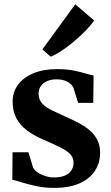

<svg xmlns="http://www.w3.org/2000/svg" viewBox="-20 -880 526 911"><path d="M236.5 11.5Q192 11.5 153.2 3.2Q114.5 -5 85 -14.2Q55.5 -23.5 38.5 -27L39.5 -157.5H115L137 -84.5Q143 -72 159 -61.5Q175 -51 195.5 -44.5Q216 -38 235.5 -38Q267.5 -38 288.2 -47Q309 -56 319 -72Q329 -88 329 -108Q329 -133.5 310.8 -151Q292.5 -168.5 259.2 -184.2Q226 -200 181 -219.5Q139 -238 107 -262Q75 -286 57.5 -319.2Q40 -352.5 40 -398.5Q40 -443.5 65.5 -478Q91 -512.5 138.2 -532.2Q185.5 -552 250 -552Q297 -552 330 -545.2Q363 -538.5 385.8 -531.5Q408.5 -524.5 424 -522L422.5 -392H350.5L329 -462Q324 -474 312.8 -483.5Q301.5 -493 285.5 -498.2Q269.5 -503.5 250.5 -503.5Q225 -504 205.2 -495.8Q185.5 -487.5 174.2 -472.2Q163 -457 163 -436Q163 -407 180.8 -388.2Q198.5 -369.5 227 -356Q255.5 -342.5 288 -328Q319.5 -314 349.2 -298.8Q379 -283.5 403 -263.8Q427 -244 441 -217.5Q455 -191 455 -154.5Q455 -108.5 431.2 -70.8Q407.5 -33 359 -10.8Q310.5 11.5 236.5 11.5ZM220 -611.5 181 -645.5 337 -859.5 426.5 -783Q412.5 -761.5 387.5 -735.8Q362.5 -710 332.8 -684.8Q303 -659.5 273.8 -640Q244.5 -620.5 221.5 -611.5Z"/></svg>

Font: Merriweather 60pt
Style: Bold
Weight: 700
Version: Version 2.100